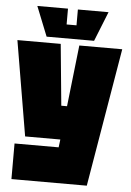

<svg xmlns="http://www.w3.org/2000/svg" viewBox="-59 -784 658 967"><g transform="rotate(5 270.0 -300.0)"><path d="M36 140V-40H259L264 -80H86L5 -560H224L254 -250H283L318 -560H535L417 140ZM295 -740H450L390 -590H150L90 -740H245V-660H295Z"/></g></svg>

Font: Tektur Condensed Black
Style: Regular
Weight: 900
Width: 3
Designer: Adam Jagosz
Foundry: Adam Jagosz
Version: Version 1.005;gftools[0.9.30]